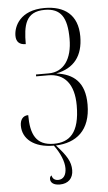

<svg xmlns="http://www.w3.org/2000/svg" viewBox="-62 -765 575 1023"><g transform="rotate(-5 225.5 -253.0)"><path d="M216 219C261 219 288 192 288 148C288 103 267 69 213 10C322 6 400 -54 400 -193C400 -313 340 -360 248 -372C345 -391 393 -454 393 -558C393 -674 322 -725 216 -725C86 -725 49 -642 49 -591C49 -558 67 -542 100 -542C100 -641 113 -715 216 -715C302 -715 335 -665 335 -550C335 -442 289 -376 208 -376H140V-366H205C292 -366 342 -307 342 -193C342 -45 286 0 203 0C108 0 80 -61 80 -164C51 -164 36 -142 36 -111C36 -42 94 10 202 10C234 53 253 99 253 135C253 172 237 194 209 194C193 194 179 186 176 167C170 170 166 176 166 185C166 206 184 219 216 219Z"/></g></svg>

Font: Noto Serif Display ExtraCondensed Light
Style: Regular
Weight: 300
Width: 2
Designer: Monotype Design Team
Foundry: Monotype Imaging Inc.
Version: Version 2.009